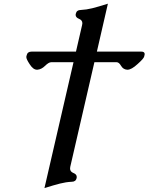

<svg xmlns="http://www.w3.org/2000/svg" viewBox="-20 -729 784 1014"><path d="M478.5 -400.4 351.1 151.9Q350.1 156.7 350.1 161.1Q350.1 177.7 367.7 184.6Q385.3 191.4 385.3 205.6Q385.3 208.5 384.8 211.4Q380.4 231 358.4 231Q328.1 232.4 296.6 240.5Q265.1 248.5 214.8 264.2L368.2 -400.4H250.5Q237.3 -400.4 218 -381.3Q198.7 -362.3 177.2 -360.8H175.3Q154.8 -360.8 136.2 -390.6Q119.1 -416.5 119.1 -427.2Q119.1 -428.7 119.1 -429.7L121.1 -438Q125.5 -456.5 147.5 -456.5H381.3L413.6 -596.7Q414.6 -601.6 415 -606Q415 -622.6 397.2 -629.6Q379.4 -636.7 379.4 -650.9Q379.4 -653.8 380.4 -656.7Q384.8 -676.3 406.2 -676.3Q436 -677.7 467.5 -685.5Q499 -693.4 549.8 -709.5L491.7 -456.5H725.6Q744.1 -456.5 744.1 -443.4Q744.1 -440.9 743.2 -438L741.2 -429.7Q738.8 -419.4 706.5 -390.6Q674.3 -360.8 653.3 -360.8H651.4Q630.4 -362.3 619.4 -381.3Q608.4 -400.4 596.2 -400.4Z"/></svg>

Font: Caudex
Style: Bold
Weight: 700
Italic angle: -13°
Version: Version 1.04